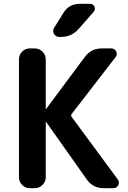

<svg xmlns="http://www.w3.org/2000/svg" viewBox="-20 -983 670 1003"><path d="M135 0Q112 0 95.5 -17Q79 -34 79 -57V-673Q79 -696 95.5 -713Q112 -730 135 -730H162Q185 -730 202 -713Q219 -696 219 -673V-414Q219 -413 220 -413L221 -414L422 -684Q455 -730 512 -730H562Q579 -730 587 -714Q595 -698 584 -685L354 -387Q349 -380 354 -373L595 -46Q606 -32 598 -16Q590 0 572 0H522Q465 0 433 -46L221 -346Q221 -347 220 -347Q219 -347 219 -346V-57Q219 -34 202 -17Q185 0 162 0ZM397 -963H450Q467 -963 473.5 -948Q480 -933 469 -921L391 -832Q354 -790 297 -790H290Q271 -790 262 -806Q253 -822 263 -838L311 -915Q340 -963 397 -963Z"/></svg>

Font: Rounded Mplus 1c Bold
Style: Bold
Weight: 700
Version: Version 1.059.20150529